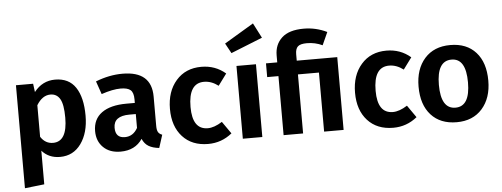

<svg xmlns="http://www.w3.org/2000/svg" viewBox="-61 -1000 3644 1393"><g transform="rotate(-5 1761.5 -303.5)"><path d="M354 -546Q454 -546 503 -472.5Q552 -399 552 -266Q552 -142 495.5 -63Q439 16 342 16Q260 16 210 -41V204L68 220V-530H193L201 -469Q261 -546 354 -546ZM300 -90Q404 -90 404 -265Q404 -361 380.5 -401Q357 -441 311 -441Q252 -441 210 -372V-142Q244 -90 300 -90Z M1056 -147Q1056 -116 1065 -101.5Q1074 -87 1094 -80L1064 14Q1017 9 987.5 -8.5Q958 -26 942 -63Q889 16 783 16Q704 16 657.5 -29.5Q611 -75 611 -148Q611 -235 674.5 -281Q738 -327 855 -327H916V-353Q916 -402 894.5 -421Q873 -440 822 -440Q764 -440 682 -412L649 -507Q748 -546 845 -546Q1056 -546 1056 -361ZM823 -86Q883 -86 916 -145V-246H870Q754 -246 754 -160Q754 -86 823 -86Z M1419 -546Q1521 -546 1595 -482L1533 -398Q1483 -436 1429 -436Q1316 -436 1316 -262Q1316 -98 1428 -98Q1475 -98 1533 -135L1595 -46Q1519 16 1421 16Q1303 16 1234.5 -59Q1166 -134 1166 -261Q1166 -388 1235 -467Q1304 -546 1419 -546Z M1820 -827 1876 -718 1646 -626 1606 -699ZM1816 -530V0H1674V-530Z M2183 -757Q2272 -757 2352 -718L2310 -625Q2257 -650 2197 -650Q2149 -650 2131 -633Q2113 -616 2113 -577V-530H2408V0H2266V-430H2113V0H1971V-430H1889V-530H1971V-581Q1971 -660 2023.5 -708.5Q2076 -757 2183 -757Z M2767 -546Q2869 -546 2943 -482L2881 -398Q2831 -436 2777 -436Q2664 -436 2664 -262Q2664 -98 2776 -98Q2823 -98 2881 -135L2943 -46Q2867 16 2769 16Q2651 16 2582.5 -59Q2514 -134 2514 -261Q2514 -388 2583 -467Q2652 -546 2767 -546Z M3485 -265Q3485 -138 3417 -61Q3349 16 3231 16Q3112 16 3044.5 -58.5Q2977 -133 2977 -265Q2977 -393 3045 -469.5Q3113 -546 3232 -546Q3351 -546 3418 -471.5Q3485 -397 3485 -265ZM3232 -440Q3125 -440 3125 -265Q3125 -90 3231 -90Q3337 -90 3337 -265Q3337 -440 3232 -440Z"/></g></svg>

Font: Fira Sans SemiBold
Style: Regular
Weight: 600
Designer: bBox Type GmbH & Carrois Corporate GbR & Edenspiekermann AG
Foundry: bBox Type GmbH & Carrois Corporate GbR & Edenspiekermann AG
Version: Version 4.301;PS 004.301;hotconv 1.0.88;makeotf.lib2.5.64775